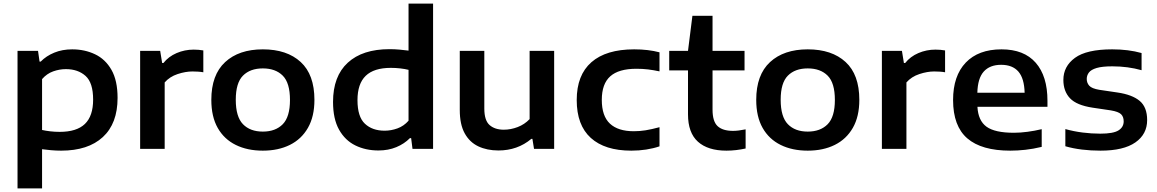

<svg xmlns="http://www.w3.org/2000/svg" viewBox="-20 -828 6438 1068"><path d="M77.5 220V-545H191.5L200 -485.5H206.5Q237.5 -517 282 -535.2Q326.5 -553.5 381.5 -553.5Q451 -553.5 508.5 -526.2Q566 -499 600 -439.5Q634 -380 634 -283.5Q634 -141 552 -65.5Q470 10 320 10Q291.5 10 264 7.5Q236.5 5 214 2V220ZM312 -94.5Q406.5 -94.5 452.2 -138.5Q498 -182.5 498 -274Q498 -368 455.8 -405.8Q413.5 -443.5 346.5 -443.5Q311 -443.5 275.8 -431Q240.5 -418.5 214 -388V-105Q234 -100.5 259.5 -97.5Q285 -94.5 312 -94.5Z M759.5 0V-545H871L882 -477.5H889Q917.5 -513.5 962.5 -532.8Q1007.5 -552 1057.5 -552Q1085.5 -552 1111 -547.5V-426Q1097 -428.5 1081.2 -429.5Q1065.5 -430.5 1050.5 -430.5Q1012 -430.5 968 -416Q924 -401.5 896 -369.5V0Z M1442 10Q1356 10 1291.5 -21.8Q1227 -53.5 1191.2 -116.2Q1155.5 -179 1155.5 -272.5Q1155.5 -411.5 1232.2 -482.5Q1309 -553.5 1442 -553.5Q1576 -553.5 1652.5 -483.2Q1729 -413 1729 -272.5Q1729 -180 1693 -117Q1657 -54 1592.5 -22Q1528 10 1442 10ZM1442 -96Q1512.5 -96 1552.8 -137Q1593 -178 1593 -272Q1593 -367 1552.8 -407.2Q1512.5 -447.5 1442 -447.5Q1371.5 -447.5 1331.5 -407.2Q1291.5 -367 1291.5 -273Q1291.5 -178.5 1331.5 -137.2Q1371.5 -96 1442 -96Z M2085 9Q2014 9 1956.8 -19Q1899.5 -47 1866 -106.8Q1832.5 -166.5 1832.5 -261Q1832.5 -404 1914.5 -479.2Q1996.5 -554.5 2146.5 -554.5Q2175 -554.5 2202.5 -552Q2230 -549.5 2252.5 -546.5V-808H2389V0H2274.5L2267 -59.5H2260Q2229 -28 2184.5 -9.5Q2140 9 2085 9ZM2119.5 -101Q2155.5 -101 2190.8 -113.8Q2226 -126.5 2252.5 -156.5V-439.5Q2232.5 -444.5 2206.8 -447.5Q2181 -450.5 2154 -450.5Q2060 -450.5 2014.2 -406.2Q1968.5 -362 1968.5 -271Q1968.5 -178.5 2009.8 -139.8Q2051 -101 2119.5 -101Z M2752.5 9Q2689 9 2640.5 -14Q2592 -37 2564.8 -86.5Q2537.5 -136 2537.5 -216.5V-545H2674V-224Q2674 -158 2703.5 -132.2Q2733 -106.5 2782.5 -106.5Q2821 -106.5 2859.5 -121.2Q2898 -136 2926 -165.5V-545H3062.5V0H2950.5L2941.5 -55.5H2935.5Q2858.5 9 2752.5 9Z M3491.5 10Q3344.5 10 3266.2 -61Q3188 -132 3188 -271.5Q3188 -410.5 3269.8 -482Q3351.5 -553.5 3507.5 -553.5Q3586 -553.5 3648.5 -537V-431Q3615.5 -438 3585 -441.8Q3554.5 -445.5 3520 -445.5Q3421.5 -445.5 3374.5 -403.5Q3327.5 -361.5 3327.5 -272.5Q3327.5 -182.5 3372.8 -140.2Q3418 -98 3505.5 -98Q3538 -98 3571 -103.2Q3604 -108.5 3648.5 -120.5V-14Q3615 -2.5 3575 3.8Q3535 10 3491.5 10Z M4021 10Q3917.5 10 3862.2 -39.8Q3807 -89.5 3807 -192V-436.5H3702.5V-545H3807L3831.5 -740H3943.5V-545H4121.5V-436.5H3943.5V-218Q3943.5 -152.5 3971.8 -126.2Q4000 -100 4057.5 -100Q4086.5 -100 4127.5 -108.5V-2Q4102.5 3.5 4075.2 6.8Q4048 10 4021 10Z M4473 10Q4387 10 4322.5 -21.8Q4258 -53.5 4222.2 -116.2Q4186.5 -179 4186.5 -272.5Q4186.5 -411.5 4263.2 -482.5Q4340 -553.5 4473 -553.5Q4607 -553.5 4683.5 -483.2Q4760 -413 4760 -272.5Q4760 -180 4724 -117Q4688 -54 4623.5 -22Q4559 10 4473 10ZM4473 -96Q4543.5 -96 4583.8 -137Q4624 -178 4624 -272Q4624 -367 4583.8 -407.2Q4543.5 -447.5 4473 -447.5Q4402.5 -447.5 4362.5 -407.2Q4322.5 -367 4322.5 -273Q4322.5 -178.5 4362.5 -137.2Q4402.5 -96 4473 -96Z M4885.5 0V-545H4997L5008 -477.5H5015Q5043.5 -513.5 5088.5 -532.8Q5133.5 -552 5183.5 -552Q5211.5 -552 5237 -547.5V-426Q5223 -428.5 5207.2 -429.5Q5191.5 -430.5 5176.5 -430.5Q5138 -430.5 5094 -416Q5050 -401.5 5022 -369.5V0Z M5599.5 10Q5440 10 5360.8 -58.2Q5281.5 -126.5 5281.5 -271.5Q5281.5 -406 5352 -479.8Q5422.5 -553.5 5551 -553.5Q5676 -553.5 5741.2 -479Q5806.5 -404.5 5806.5 -267.5V-234H5417Q5421 -157 5467.5 -123.2Q5514 -89.5 5619.5 -89.5Q5655 -89.5 5695 -94.8Q5735 -100 5774.5 -109.5V-11Q5727 0.5 5683.8 5.2Q5640.5 10 5599.5 10ZM5549 -467.5Q5486 -467.5 5452.2 -430Q5418.5 -392.5 5416.5 -312H5679.5Q5677.5 -392 5644.8 -429.8Q5612 -467.5 5549 -467.5Z M6101.5 10Q6048 10 5998.5 4Q5949 -2 5906 -14.5V-110Q5953 -97 6002 -90.8Q6051 -84.5 6100.5 -84.5Q6173 -84.5 6201.8 -102.8Q6230.5 -121 6230.5 -153Q6230.5 -178.5 6215.8 -192.8Q6201 -207 6159 -214L6058 -229Q5968.5 -242.5 5931.8 -281.5Q5895 -320.5 5895 -383.5Q5895 -459 5959.5 -506.2Q6024 -553.5 6166.5 -553.5Q6257 -553.5 6330 -533V-437.5Q6253.5 -459 6167.5 -459Q6111 -459 6080 -449.8Q6049 -440.5 6037 -424.5Q6025 -408.5 6025 -389Q6025 -367 6039 -351.2Q6053 -335.5 6094.5 -328.5L6196 -313.5Q6278 -301.5 6319.5 -266.8Q6361 -232 6361 -160Q6361 -81.5 6295.5 -35.8Q6230 10 6101.5 10Z"/></svg>

Font: Encode Sans Expanded SemiBold
Style: Regular
Weight: 600
Width: 7
Designer: Multiple Designers
Foundry: Impallari Type
Version: Version 3.000; ttfautohint (v1.8.3) -l 8 -r 50 -G 200 -x 14 